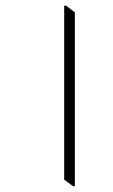

<svg xmlns="http://www.w3.org/2000/svg" viewBox="-20 -642 394 667"><path d="M234 5H240V-599L210 -622H203V-18Z"/></svg>

Font: Noto Serif Devanagari ExtraLight
Style: Regular
Weight: 200
Designer: Universal Thirst, Indian Type Foundry and the Monotype Design Team
Foundry: Monotype Imaging Inc.
Version: Version 2.004